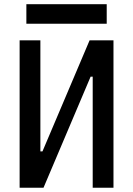

<svg xmlns="http://www.w3.org/2000/svg" viewBox="-20 -883 626 903"><path d="M72.3 0V-693.4H169.9V-170.9H179.7L401.4 -693.4H513.7V0H416V-522.5H406.2L184.6 0ZM104 -771.5V-863.3H481.9V-771.5Z"/></svg>

Font: Cascadia Mono PL
Style: Regular
Weight: 400
Monospace: yes
Designer: Aaron Bell
Foundry: Saja Typeworks
Version: Version 2404.023; ttfautohint (v1.8.4)